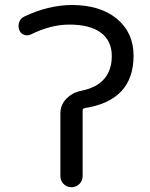

<svg xmlns="http://www.w3.org/2000/svg" viewBox="-20 -785 613 784"><path d="M327.1 -343.8Q317.4 -342.8 317.4 -333V-66.4Q317.4 -46.9 304.2 -33.7Q291 -20.5 272 -20.5Q252.9 -20.5 239.7 -33.7Q226.6 -46.9 226.6 -66.4V-322.3Q226.6 -356.4 251 -381.8Q275.4 -407.2 311.5 -414.1Q358.4 -423.8 386.7 -445.3Q436.5 -483.4 436.5 -555.7Q436.5 -618.2 392.1 -651.4Q347.7 -684.6 262.7 -684.6Q187.5 -684.6 106.4 -644.5Q91.8 -637.7 77.6 -643.1Q63.5 -648.4 58.6 -663.1Q55.7 -670.9 55.7 -678.7Q55.7 -686.5 58.6 -695.3Q64.5 -710.9 80.1 -717.8Q176.8 -763.7 272.5 -764.6Q389.6 -764.6 457.5 -708Q525.4 -651.4 525.4 -557.6Q525.4 -375 327.1 -343.8Z"/></svg>

Font: Gen Jyuu GothicX Regular
Style: Regular
Weight: 400
Designer: [Source Han Sans]
Ryoko NISHIZUKA  (kana & ideographs); Paul D. Hunt (Latin, Greek & Cyrillic); Wenlong ZHANG  (bopomofo
Version: Version 1.002.20150607